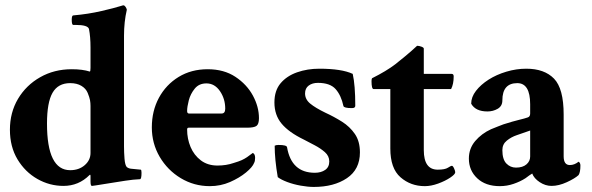

<svg xmlns="http://www.w3.org/2000/svg" viewBox="-20 -699 2245 728"><path d="M220.7 5.9Q168 5.9 121.6 -20.5Q75.2 -46.9 46.4 -94.7Q17.6 -142.6 17.6 -207Q17.6 -272.5 48.3 -324.2Q79.1 -376 132.3 -406.2Q185.5 -436.5 252 -436.5Q293 -436.5 320.3 -427.7Q323.2 -427.7 323.2 -441.4V-518.6Q323.2 -559.6 317.4 -588.9Q313.5 -604.5 266.6 -604.5H257.8Q252 -604.5 252 -624Q252 -640.6 257.8 -640.6Q314.5 -645.5 364.7 -657.2Q415 -668.9 436.5 -675.8L446.3 -678.7H448.2Q452.1 -678.7 456.1 -672.9Q460 -667 460.9 -662.1Q450.2 -616.2 450.2 -563.5V-143.6Q450.2 -122.1 452.1 -97.2Q454.1 -72.3 460.9 -65.4Q468.8 -59.6 478.5 -59.1Q488.3 -58.6 503.9 -56.6L513.7 -55.7Q516.6 -54.7 516.6 -43.9Q516.6 -19.5 510.7 -19.5Q486.3 -18.6 454.6 -13.7Q422.9 -8.8 392.6 -3.9Q362.3 1 343.8 3.9L329.1 5.9Q323.2 6.8 323.2 -10.7V-31.2Q323.2 -39.1 319.3 -35.2Q278.3 5.9 220.7 5.9ZM246.1 -53.7Q279.3 -53.7 301.3 -72.8Q323.2 -91.8 323.2 -119.1V-296.9Q323.2 -308.6 321.3 -319.3Q319.3 -330.1 312.5 -346.7Q305.7 -363.3 288.6 -373.5Q271.5 -383.8 246.1 -383.8Q200.2 -383.8 179.2 -347.2Q158.2 -310.5 158.2 -230.5Q158.2 -53.7 246.1 -53.7Z M775.4 6.8Q715.8 6.8 665.5 -23.4Q615.2 -53.7 585.4 -104.5Q555.7 -155.3 555.7 -215.8Q555.7 -278.3 582.5 -328.1Q609.4 -377.9 657.2 -407.2Q705.1 -436.5 767.6 -436.5Q829.1 -436.5 872.6 -407.7Q916 -378.9 939 -336.4Q961.9 -293.9 961.9 -251Q961.9 -228.5 952.6 -221.7Q943.4 -214.8 916 -214.8H695.3Q689.5 -214.8 689.5 -208Q689.5 -172.9 702.6 -141.6Q715.8 -110.4 741.7 -90.8Q767.6 -71.3 804.7 -71.3Q837.9 -71.3 866.2 -81.1Q885.7 -86.9 896.5 -91.8Q907.2 -96.7 916.5 -103Q925.8 -109.4 938.5 -119.1Q947.3 -115.2 947.3 -100.6Q947.3 -87.9 943.4 -81.1Q937.5 -65.4 912.6 -44.9Q887.7 -24.4 852.1 -8.8Q816.4 6.8 775.4 6.8ZM696.3 -268.6H820.3Q834 -268.6 834 -287.1Q834 -324.2 814 -353.5Q793.9 -382.8 762.7 -382.8Q734.4 -382.8 718.3 -362.8Q702.1 -342.8 695.8 -318.4Q689.5 -293.9 689.5 -278.3Q689.5 -268.6 696.3 -268.6Z M1169.9 9.8Q1147.5 9.8 1120.1 4.9Q1092.8 0 1069.3 -8.8Q1045.9 -17.6 1033.2 -27.3Q1021.5 -94.7 1021.5 -146.5Q1026.4 -149.4 1036.1 -149.4Q1067.4 -149.4 1068.4 -140.6Q1085 -43.9 1173.8 -43.9Q1197.3 -43.9 1212.9 -54.7Q1228.5 -65.4 1228.5 -86.9Q1228.5 -107.4 1211.9 -122.1Q1195.3 -136.7 1172.9 -148.4Q1150.4 -160.2 1131.8 -169.9Q1075.2 -197.3 1047.9 -230Q1020.5 -262.7 1020.5 -310.5Q1020.5 -355.5 1043.9 -383.3Q1067.4 -411.1 1106.4 -424.8Q1145.5 -438.5 1190.4 -438.5Q1275.4 -438.5 1317.4 -418.9Q1327.1 -376 1327.1 -297.9Q1327.1 -289.1 1314.5 -289.1Q1284.2 -289.1 1282.2 -296.9Q1273.4 -337.9 1252.4 -361.3Q1231.4 -384.8 1185.5 -384.8Q1164.1 -384.8 1150.4 -374.5Q1136.7 -364.3 1136.7 -344.7Q1136.7 -322.3 1156.2 -306.2Q1175.8 -290 1213.9 -271.5Q1246.1 -256.8 1276.4 -237.8Q1306.6 -218.8 1325.7 -190.9Q1344.7 -163.1 1344.7 -121.1Q1344.7 -56.6 1295.4 -23.4Q1246.1 9.8 1169.9 9.8Z M1590.8 6.8Q1537.1 6.8 1498.5 -26.9Q1460 -60.5 1460 -135.7V-361.3H1396.5Q1388.7 -361.3 1388.7 -391.6Q1388.7 -398.4 1390.6 -402.3Q1418 -416 1439.9 -429.2Q1461.9 -442.4 1478.5 -455.1Q1521.5 -489.3 1541 -506.8Q1560.5 -524.4 1561.5 -525.4Q1569.3 -525.4 1578.1 -522Q1586.9 -518.6 1586.9 -514.6V-418.9H1692.4Q1700.2 -418.9 1700.2 -409.2Q1700.2 -379.9 1690.4 -361.3H1586.9V-129.9Q1586.9 -55.7 1639.6 -55.7Q1667 -55.7 1678.2 -63Q1689.5 -70.3 1693.4 -70.3Q1697.3 -70.3 1701.7 -60.5Q1706.1 -50.8 1706.1 -45.9Q1706.1 -38.1 1687 -25.4Q1668 -12.7 1641.1 -2.9Q1614.3 6.8 1590.8 6.8Z M1875 6.8Q1821.3 6.8 1789.6 -22.9Q1757.8 -52.7 1757.8 -97.7Q1757.8 -135.7 1781.7 -164.1Q1805.7 -192.4 1841.8 -209Q1855.5 -214.8 1867.2 -219.2Q1878.9 -223.6 1888.7 -227.5Q1925.8 -239.3 1948.2 -244.6Q1970.7 -250 1981.4 -253.9Q1990.2 -256.8 1990.2 -268.6V-303.7Q1990.2 -383.8 1941.4 -383.8Q1884.8 -383.8 1884.8 -318.4Q1884.8 -296.9 1867.2 -286.6Q1849.6 -276.4 1828.1 -276.4Q1783.2 -276.4 1766.6 -305.7Q1766.6 -331.1 1784.7 -354.5Q1802.7 -377.9 1832.5 -397Q1862.3 -416 1899.9 -427.2Q1937.5 -438.5 1975.6 -438.5Q2043.9 -438.5 2080.6 -400.9Q2117.2 -363.3 2117.2 -264.6V-106.4Q2117.2 -73.2 2140.6 -73.2Q2158.2 -73.2 2173.8 -85.9Q2180.7 -82 2180.7 -71.3Q2180.7 -45.9 2173.8 -35.2Q2160.2 -22.5 2129.4 -8.3Q2098.6 5.9 2071.3 5.9Q2047.9 5.9 2026.4 -8.3Q2004.9 -22.5 1998 -41Q1997.1 -41 1987.3 -34.2Q1977.5 -27.3 1972.7 -23.4Q1953.1 -10.7 1927.7 -2Q1902.3 6.8 1875 6.8ZM1936.5 -63.5Q1961.9 -63.5 1976.1 -75.7Q1990.2 -87.9 1990.2 -105.5V-204.1L1939.5 -186.5Q1918.9 -179.7 1901.9 -166Q1884.8 -152.3 1884.8 -129.9Q1884.8 -94.7 1899.9 -79.1Q1915 -63.5 1936.5 -63.5Z"/></svg>

Font: Crimson Text Bold
Style: Bold
Weight: 700
Designer: Sebastian Kosch
Foundry: Sebastian Kosch
Version: Version 1.10 July 1, 2025